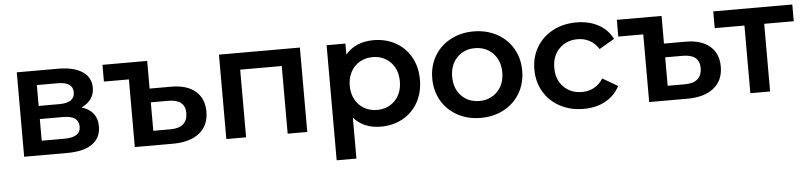

<svg xmlns="http://www.w3.org/2000/svg" viewBox="-44 -778 5085 1210"><g transform="rotate(-5 2498.5 -173.0)"><path d="M570 -150Q570 -78 516 -39Q462 0 356 0H84V-534H345Q443 -534 498 -498Q553 -462 553 -396Q553 -355 531.5 -325Q510 -295 471 -278Q570 -248 570 -150ZM203 -311H334Q431 -311 431 -378Q431 -443 334 -443H203ZM449 -158Q449 -193 425 -210.5Q401 -228 350 -228H203V-91H346Q449 -91 449 -158Z M1253 -183Q1253 -96 1193 -48Q1133 0 1025 0H784V-428H626V-534H909V-359H1045Q1145 -359 1199 -312.5Q1253 -266 1253 -183ZM1126 -186Q1126 -272 1019 -272H909V-92H1019Q1072 -92 1099 -116Q1126 -140 1126 -186Z M1875 -534V0H1751V-428H1488V0H1363V-534Z M2611 -267Q2611 -186 2576 -123.5Q2541 -61 2479.5 -27Q2418 7 2340 7Q2232 7 2169 -65V194H2044V-534H2163V-464Q2194 -502 2239.5 -521Q2285 -540 2340 -540Q2418 -540 2479.5 -506Q2541 -472 2576 -410Q2611 -348 2611 -267ZM2484 -267Q2484 -342 2439.5 -388Q2395 -434 2326 -434Q2281 -434 2245 -413.5Q2209 -393 2188 -355Q2167 -317 2167 -267Q2167 -217 2188 -179Q2209 -141 2245 -120.5Q2281 -100 2326 -100Q2395 -100 2439.5 -146Q2484 -192 2484 -267Z M2689 -267Q2689 -346 2725.5 -408Q2762 -470 2827 -505Q2892 -540 2973 -540Q3055 -540 3120 -505Q3185 -470 3221.5 -408Q3258 -346 3258 -267Q3258 -188 3221.5 -125.5Q3185 -63 3120 -28Q3055 7 2973 7Q2892 7 2827 -28Q2762 -63 2725.5 -125.5Q2689 -188 2689 -267ZM3132 -267Q3132 -342 3087 -388Q3042 -434 2973 -434Q2904 -434 2859.5 -388Q2815 -342 2815 -267Q2815 -192 2859.5 -146Q2904 -100 2973 -100Q3042 -100 3087 -146Q3132 -192 3132 -267Z M3335 -267Q3335 -346 3372 -408Q3409 -470 3474.5 -505Q3540 -540 3624 -540Q3703 -540 3762.5 -508Q3822 -476 3852 -416L3756 -360Q3733 -397 3698.5 -415.5Q3664 -434 3623 -434Q3553 -434 3507 -388.5Q3461 -343 3461 -267Q3461 -191 3506.5 -145.5Q3552 -100 3623 -100Q3664 -100 3698.5 -118.5Q3733 -137 3756 -174L3852 -118Q3821 -58 3761.5 -25.5Q3702 7 3624 7Q3541 7 3475 -28Q3409 -63 3372 -125.5Q3335 -188 3335 -267Z M4507 -183Q4507 -96 4447 -48Q4387 0 4279 0H4038V-428H3880V-534H4163V-359H4299Q4399 -359 4453 -312.5Q4507 -266 4507 -183ZM4380 -186Q4380 -272 4273 -272H4163V-92H4273Q4326 -92 4353 -116Q4380 -140 4380 -186Z M4990 -428H4803V0H4678V-428H4490V-534H4990Z"/></g></svg>

Font: APTA Sans SemiBold
Style: Bold
Weight: 600
Version: Version 7.200